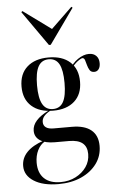

<svg xmlns="http://www.w3.org/2000/svg" viewBox="-58 -703 574 936"><g transform="rotate(-5 229.0 -235.0)"><path d="M190.3 192.7Q114.5 192.7 70.2 164.5Q25.8 136.3 25.8 90.3Q25.8 51.6 53.6 22.6Q81.5 -6.5 136.3 -25L141.9 -20.2Q119.4 -8.1 106 19Q92.7 46 92.7 79.8Q92.7 129.8 121 156.9Q149.2 183.9 201.6 183.9Q242.7 183.9 275.4 166.9Q308.1 150 327.4 122.2Q346.8 94.4 346.8 58.9Q346.8 23.4 325 5.6Q303.2 -12.1 258.9 -12.1H189.5Q143.5 -12.1 117.7 -29Q91.9 -46 91.9 -76.6Q91.9 -103.2 112.5 -126.2Q133.1 -149.2 172.6 -168.5L181.5 -167.7Q159.7 -155.6 149.6 -143.1Q139.5 -130.6 139.5 -115.3Q139.5 -98.4 152 -89.1Q164.5 -79.8 189.5 -79.8H279Q341.1 -79.8 373.4 -53.2Q405.6 -26.6 405.6 24.2Q405.6 73.4 377.8 111.3Q350 149.2 301.6 171Q253.2 192.7 190.3 192.7ZM195.2 -166.1Q128.2 -166.1 89.9 -200.4Q51.6 -234.7 51.6 -296Q51.6 -358.1 89.9 -392.3Q128.2 -426.6 195.2 -426.6Q262.1 -426.6 300 -392.3Q337.9 -358.1 337.9 -296Q337.9 -234.7 300 -200.4Q262.1 -166.1 195.2 -166.1ZM195.2 -174.2Q229.8 -174.2 246 -204Q262.1 -233.9 262.1 -296Q262.1 -358.9 246 -388.3Q229.8 -417.7 195.2 -417.7Q160.5 -417.7 144 -388.3Q127.4 -358.9 127.4 -296Q127.4 -233.9 144 -204Q160.5 -174.2 195.2 -174.2ZM411.3 -337.1Q396 -337.1 389.1 -348Q382.3 -358.9 378.6 -373Q375 -387.1 371.4 -398Q367.7 -408.9 358.9 -408.9Q354.8 -408.9 343.1 -401.6Q331.5 -394.4 319.8 -382.3Q308.1 -370.2 301.6 -354L296.8 -359.7Q309.7 -387.9 337.9 -407.3Q366.1 -426.6 392.7 -426.6Q415.3 -426.6 428.2 -413.3Q441.1 -400 441.1 -377.4Q441.1 -358.9 433.1 -348Q425 -337.1 411.3 -337.1ZM327.4 -662.9 333.1 -658.1 211.3 -487.1H202.4L82.3 -658.1L87.9 -662.9L237.1 -554L215.3 -554.8Z"/></g></svg>

Font: Playfair 144pt SemiCondensed Light
Style: Regular
Weight: 300
Width: 4
Designer: Claus Eggers Sørensen
Foundry: Claus Eggers Sørensen
Version: Version 2.203